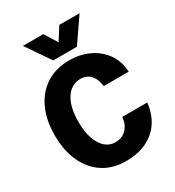

<svg xmlns="http://www.w3.org/2000/svg" viewBox="-220 -1059 1090 1197"><g transform="rotate(-30 325.0 -460.0)"><path d="M332 12Q238 12 169.5 -32.5Q101 -77 63.5 -158.5Q26 -240 26 -349Q26 -459 64 -540Q102 -621 172 -665.5Q242 -710 338 -710Q413 -710 476 -681Q539 -652 579.5 -597Q620 -542 624 -463H444Q439 -514 412 -544.5Q385 -575 338 -575Q298 -575 265.5 -549.5Q233 -524 214.5 -473.5Q196 -423 196 -349Q196 -276 214 -225.5Q232 -175 262.5 -149Q293 -123 332 -123Q365 -123 389.5 -136.5Q414 -150 429.5 -176Q445 -202 448 -239H628Q620 -162 582.5 -105.5Q545 -49 482 -18.5Q419 12 332 12ZM133 -932H280L337 -840L395 -932H541L422 -759H252Z"/></g></svg>

Font: Azeret Mono
Style: Bold
Weight: 700
Designer: Martin Vácha
Foundry: Displaay
Version: Version 1.002